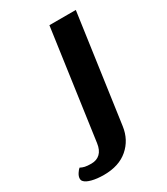

<svg xmlns="http://www.w3.org/2000/svg" viewBox="-354 -635 812 932"><g transform="rotate(-30 52.5 -169.0)"><path d="M-159 185Q-165 179 -165 169Q-165 156 -155.5 141.5Q-146 127 -139 122Q-128 128 -115 131Q-102 134 -79 134Q-49 134 -30 116Q-11 98 -6 62L80 -550H228L143 53Q133 124 82 168Q31 212 -53 212Q-92 212 -120.5 204.5Q-149 197 -159 185Z"/></g></svg>

Font: Krub
Style: Bold Italic
Weight: 700
Italic angle: -8°
Designer: Ekaluck Peanpanawate
Foundry: Cadson Demak Co.,Ltd.
Version: Version 1.000; ttfautohint (v1.6)